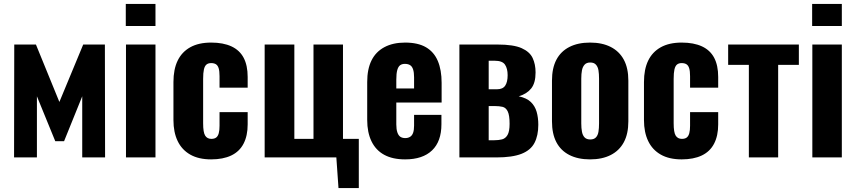

<svg xmlns="http://www.w3.org/2000/svg" viewBox="-20 -806 4382 983"><path d="M52 0 53 -578H164L284 -284L406 -578H517L518 0H401V-313L308 -83H263L169 -313V0Z M625 0V-578H776V0ZM624 -673V-786H776V-673Z M1061 10Q997 10 954 -14.5Q911 -39 889.5 -84Q868 -129 868 -191V-386Q868 -451 889.5 -495.5Q911 -540 954 -564Q997 -588 1061 -588Q1123 -588 1165 -568.5Q1207 -549 1227.5 -510Q1248 -471 1248 -412V-357H1104V-416Q1104 -442 1099.5 -456.5Q1095 -471 1085.5 -477Q1076 -483 1061 -483Q1046 -483 1037 -475.5Q1028 -468 1024 -450.5Q1020 -433 1020 -402V-175Q1020 -128 1030.5 -111.5Q1041 -95 1062 -95Q1078 -95 1087 -102Q1096 -109 1100 -124Q1104 -139 1104 -162V-232H1248V-169Q1248 -111 1227 -70.5Q1206 -30 1164 -10Q1122 10 1061 10Z M1713 157 1702 0H1335V-578H1487V-95H1585V-578H1736V-95H1817V157Z M2054 10Q1990 10 1947 -13.5Q1904 -37 1882 -82.5Q1860 -128 1860 -192V-386Q1860 -452 1882 -496.5Q1904 -541 1948 -564.5Q1992 -588 2054 -588Q2120 -588 2161 -564Q2202 -540 2221.5 -494Q2241 -448 2241 -382V-281H2009V-169Q2009 -144 2014.5 -128Q2020 -112 2030 -105.5Q2040 -99 2055 -99Q2069 -99 2079.5 -105.5Q2090 -112 2095 -126Q2100 -140 2100 -163V-218H2240V-170Q2240 -82 2192 -36Q2144 10 2054 10ZM2009 -353H2100V-410Q2100 -435 2095 -450.5Q2090 -466 2079.5 -472.5Q2069 -479 2053 -479Q2038 -479 2028.5 -472Q2019 -465 2014 -447.5Q2009 -430 2009 -398Z M2332 0V-578H2527Q2609 -578 2650.5 -559.5Q2692 -541 2707 -509Q2722 -477 2722 -435Q2722 -381 2699.5 -353Q2677 -325 2636 -313Q2677 -304 2698 -283.5Q2719 -263 2727.5 -233.5Q2736 -204 2736 -167Q2736 -112 2716.5 -74.5Q2697 -37 2650 -18.5Q2603 0 2521 0ZM2482 -88H2511Q2533 -88 2550.5 -92.5Q2568 -97 2578.5 -115Q2589 -133 2589 -172Q2589 -216 2579.5 -235.5Q2570 -255 2553 -259Q2536 -263 2513 -263H2482ZM2482 -349H2525Q2554 -349 2566.5 -367.5Q2579 -386 2579 -421Q2579 -455 2565.5 -475Q2552 -495 2513 -495H2482Z M3001 10Q2939 10 2895 -12.5Q2851 -35 2828.5 -78Q2806 -121 2806 -185V-393Q2806 -457 2828.5 -500Q2851 -543 2895 -565.5Q2939 -588 3001 -588Q3063 -588 3107 -565.5Q3151 -543 3174 -500Q3197 -457 3197 -393V-185Q3197 -121 3174 -78Q3151 -35 3107 -12.5Q3063 10 3001 10ZM3002 -92Q3021 -92 3031 -102.5Q3041 -113 3044 -131.5Q3047 -150 3047 -174V-403Q3047 -428 3044 -446Q3041 -464 3031 -475Q3021 -486 3002 -486Q2983 -486 2973 -475Q2963 -464 2959.5 -446Q2956 -428 2956 -403V-174Q2956 -150 2959.5 -131.5Q2963 -113 2973 -102.5Q2983 -92 3002 -92Z M3470 10Q3406 10 3363 -14.5Q3320 -39 3298.5 -84Q3277 -129 3277 -191V-386Q3277 -451 3298.5 -495.5Q3320 -540 3363 -564Q3406 -588 3470 -588Q3532 -588 3574 -568.5Q3616 -549 3636.5 -510Q3657 -471 3657 -412V-357H3513V-416Q3513 -442 3508.5 -456.5Q3504 -471 3494.5 -477Q3485 -483 3470 -483Q3455 -483 3446 -475.5Q3437 -468 3433 -450.5Q3429 -433 3429 -402V-175Q3429 -128 3439.5 -111.5Q3450 -95 3471 -95Q3487 -95 3496 -102Q3505 -109 3509 -124Q3513 -139 3513 -162V-232H3657V-169Q3657 -111 3636 -70.5Q3615 -30 3573 -10Q3531 10 3470 10Z M3814 0V-474H3708V-578H4070V-474H3964V0Z M4139 0V-578H4290V0ZM4138 -673V-786H4290V-673Z"/></svg>

Font: Oswald SemiBold
Style: Regular
Weight: 600
Designer: Vernon Adams
Foundry: Vernon Adams
Version: Version 4.103;gftools[0.9.33.dev8+g029e19f]